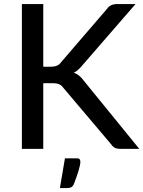

<svg xmlns="http://www.w3.org/2000/svg" viewBox="-20 -738 710 952"><path d="M670.5 0H578Q558 0 548 -5.8Q538 -11.5 531.5 -22L294.5 -302Q285.5 -315 273.5 -320.2Q261.5 -325.5 238 -325.5H194.5V0H88.5V-718H194.5V-407H229.5Q268 -407 281.5 -428L510.5 -694Q526.5 -718 561.5 -718H652L386.5 -412Q366.5 -387.5 346 -377.5Q373.5 -368 394.5 -339ZM311.5 194.5H277L302 47H361Q372.5 47 375.5 52.5Q378.5 58 378.5 64Q378.5 91 346 175.5Q340.5 187 332.5 190.8Q324.5 194.5 311.5 194.5Z"/></svg>

Font: Verano Sans Medium
Style: Regular
Weight: 500
Designer: Lukasz Dziedzic with Adam Twardoch and Botio Nikoltchev
Foundry: tyPoland Lukasz Dziedzic
Version: Version 3.001;December 28, 2019;FontCreator 12.0.0.2547 64-b